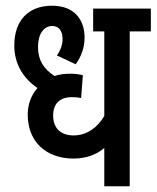

<svg xmlns="http://www.w3.org/2000/svg" viewBox="-20 -652 548 672"><path d="M508 -542V-622H306V-542H345V-246C321 -205 283 -178 238 -178C196 -178 166 -200 166 -248C166 -289 190 -312 231 -312C244 -312 254 -311 264 -309L270 -389C257 -392 242 -394 227 -394C207 -394 188 -392 171 -386C133 -410 113 -442 113 -487C113 -533 133 -561 163 -561C187 -561 199 -543 199 -515C199 -496 192 -476 179 -458L245 -427C265 -455 276 -486 276 -521C276 -580 243 -632 162 -632C78 -632 30 -579 30 -493C30 -426 63 -377 111 -344C88 -318 77 -284 77 -251C77 -158 139 -97 238 -97C282 -97 320 -112 345 -134V0H434V-542Z"/></svg>

Font: Noto Sans Devanagari ExtraCondensed Medium
Style: Regular
Weight: 500
Width: 2
Designer: Jelle Bosma - Monotype Design Team
Foundry: Monotype Imaging Inc.
Version: Version 2.004